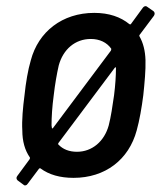

<svg xmlns="http://www.w3.org/2000/svg" viewBox="-20 -558 512 611"><path d="M425 -448 470 -508C473 -513 473 -518 469 -522L449 -536C445 -540 439 -539 435 -534L397 -482C396 -480 394 -480 392 -481C364 -504 327 -517 280 -517C178 -517 102 -457 78 -366C69 -336 62 -294 58 -255C53 -217 49 -174 51 -143C51 -109 59 -80 75 -57C76 -55 75 -53 74 -51L35 2C31 7 32 12 36 16L55 30C59 34 65 32 68 27L104 -21C106 -23 108 -23 109 -22C136 -2 171 8 214 8C315 8 390 -50 415 -143C424 -175 431 -216 436 -255C440 -293 444 -335 443 -367C442 -396 436 -421 424 -442C423 -444 423 -446 425 -448ZM144 -159C144 -185 146 -218 151 -255C155 -290 161 -324 167 -350C181 -401 219 -434 269 -434C297 -434 320 -423 334 -403C334 -401 334 -399 333 -397L149 -151C147 -148 145 -149 145 -152ZM326 -159C312 -108 273 -75 225 -75C200 -75 180 -83 166 -98C164 -99 165 -101 166 -103L345 -342C347 -345 350 -344 349 -341C349 -316 347 -287 343 -255C338 -220 333 -186 326 -159Z"/></svg>

Font: Barlow Semi Condensed Medium
Style: Italic
Weight: 500
Width: 4
Italic angle: -7°
Designer: Jeremy Tribby
Foundry: Tribby Type
Version: Version 1.422;hotconv 1.0.109;makeotfexe 2.5.65596